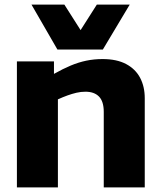

<svg xmlns="http://www.w3.org/2000/svg" viewBox="-20 -809 697 829"><path d="M53 0V-544H213V-490Q252 -512 285.5 -526Q319 -540 352.5 -547Q386 -554 423 -554Q484 -554 524.5 -532.5Q565 -511 585 -473Q605 -435 605 -385V0H428V-326Q428 -371 407.5 -392Q387 -413 349 -413Q329 -413 310 -408.5Q291 -404 271.5 -397Q252 -390 230 -380V0ZM540 -789 424 -595H228L116 -789H258L328 -679L398 -789Z"/></svg>

Font: Georama SemiExpanded
Style: Bold
Weight: 700
Width: 6
Designer: Jean-Baptiste Levee
Foundry: Production Type
Version: Version 1.001